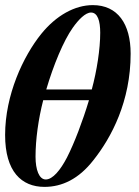

<svg xmlns="http://www.w3.org/2000/svg" viewBox="-23 -718 544 751"><path d="M325 -326C300 -243 268 -159 239 -102C213 -52 183 -16 156 -16C130 -16 116 -54 116 -105C116 -172 127 -252 146 -326ZM158 -368C186 -463 225 -558 262 -610C284 -641 311 -669 333 -669C359 -669 369 -636 369 -590C369 -526 356 -442 336 -368ZM488 -508C488 -625 437 -698 340 -698C270 -698 197 -658 138 -585C68 -498 -3 -347 -3 -190C-3 -47 61 13 151 13C220 13 285 -18 342 -91C413 -180 488 -322 488 -508Z"/></svg>

Font: XITS
Style: Bold Italic
Weight: 700
Italic angle: -16.33°
Designer: MicroPress Inc., with final additions and corrections provided by Coen Hoffman, Elsevier (retired)
Version: Version 1.302